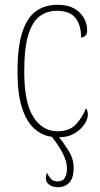

<svg xmlns="http://www.w3.org/2000/svg" viewBox="-20 -562 417 800"><path d="M220 218Q199 218 185 207.5Q171 197 171 181Q171 168 176 158Q182 172 192 183Q202 194 220 194Q242 194 250.5 178.5Q259 163 259 140Q259 110 241 76Q223 42 196 8Q155 3 122.5 -26.5Q90 -56 71.5 -113.5Q53 -171 53 -263Q53 -370 74 -431Q95 -492 132 -517Q169 -542 219 -542Q279 -542 311 -510.5Q343 -479 343 -436Q343 -420 335.5 -413Q328 -406 318 -406Q318 -457 294.5 -487Q271 -517 217 -517Q176 -517 145.5 -494.5Q115 -472 98 -417Q81 -362 81 -264Q81 -134 119 -74.5Q157 -15 220 -15Q270 -15 297.5 -45Q325 -75 338 -111Q346 -102 346 -84Q346 -66 331.5 -44Q317 -22 290 -6Q263 10 226 10Q246 34 266.5 67Q287 100 287 138Q287 178 269.5 198Q252 218 220 218Z"/></svg>

Font: Noto Serif Condensed Thin
Style: Regular
Weight: 100
Width: 3
Designer: Monotype Design Team
Foundry: Monotype Imaging Inc.
Version: Version 2.013; ttfautohint (v1.8.4.7-5d5b)